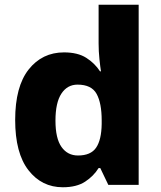

<svg xmlns="http://www.w3.org/2000/svg" viewBox="-20 -780 678 810"><path d="M245 10Q156 10 100 -62Q44 -134 44 -274Q44 -415 101 -487Q158 -559 250 -559Q308 -559 344 -536Q380 -513 402 -479H406Q403 -497 399.5 -530.5Q396 -564 396 -597V-760H565V0H437L403 -71H396Q375 -37 339 -13.5Q303 10 245 10ZM309 -124Q363 -124 385.5 -157Q408 -190 409 -257V-272Q409 -345 387.5 -384Q366 -423 307 -423Q264 -423 239 -385Q214 -347 214 -271Q214 -196 239.5 -160Q265 -124 309 -124Z"/></svg>

Font: Noto Sans Kannada ExtraBold
Style: Regular
Weight: 800
Designer: Jelle Bosma - Monotype Design Team
Foundry: Monotype Imaging Inc.
Version: Version 2.005; ttfautohint (v1.8.4.7-5d5b)